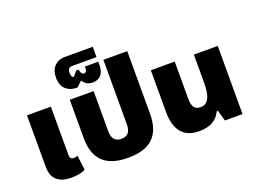

<svg xmlns="http://www.w3.org/2000/svg" viewBox="-126 -1151 1927 1451"><g transform="rotate(-20 838.0 -425.0)"><path d="M74 -134V-548H266V-157Q266 -124 296 -124Q313 -124 328 -130L343 -13Q299 10 233 10Q74 10 74 -134Z M418 -240V-548H610V-227Q610 -182 628 -159.5Q646 -137 685 -137Q724 -137 742 -159.5Q760 -182 760 -227V-745H952V-240Q952 -113 887 -49Q822 15 685 15Q548 15 483 -49Q418 -113 418 -240Z M548 -656 505 -615Q445 -615 411 -647Q377 -679 377 -739Q377 -799 409.5 -832Q442 -865 489 -865H718V-782H518Q504 -782 495 -771Q486 -760 486 -738Q486 -721 491.5 -710.5Q497 -700 506 -700L540 -739H559Q561 -721 568.5 -709.5Q576 -698 589 -698Q599 -698 605 -706.5Q611 -715 611 -729V-745H719V-721Q719 -666 694.5 -638.5Q670 -611 627 -611Q574 -611 548 -656Z M1070 -210V-548H1262V-251Q1262 -200 1278.5 -178.5Q1295 -157 1328 -157Q1372 -157 1394 -195.5Q1416 -234 1416 -323V-548H1608V0H1466L1442 -86H1431Q1389 10 1258 10Q1164 10 1117 -46.5Q1070 -103 1070 -210Z"/></g></svg>

Font: Noto Sans Thai Black
Style: Regular
Weight: 900
Designer: Monotype Design Team
Foundry: Monotype Imaging Inc.
Version: Version 1.000